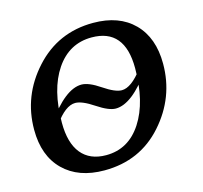

<svg xmlns="http://www.w3.org/2000/svg" viewBox="-103 -817 994 941"><g transform="rotate(-15 393.5 -346.5)"><path d="M314.9 9.8Q183.6 9.8 108.2 -64.7Q32.7 -139.2 32.7 -271.5Q32.7 -443.4 150.6 -573.2Q268.6 -703.1 446.8 -703.1Q578.1 -703.1 652.6 -628.2Q727.1 -553.2 727.1 -421.4Q727.1 -250.5 611.6 -120.4Q496.1 9.8 314.9 9.8ZM342.3 -60.1Q456.1 -60.1 522.5 -162.4Q588.9 -264.6 588.9 -436Q588.9 -636.2 421.4 -636.2Q307.1 -636.2 240 -537.1Q172.9 -438 172.9 -269.5Q172.9 -167 216.3 -113.5Q259.8 -60.1 342.3 -60.1ZM154.8 -267.6 128.4 -280.3Q230.5 -425.8 313.5 -425.8Q350.1 -425.8 407.7 -386.7Q465.3 -347.7 498.5 -347.7Q546.9 -347.7 605.5 -425.8L631.8 -413.1Q529.8 -268.6 446.8 -268.6Q412.1 -268.6 353.5 -307.6Q294.9 -346.7 260.7 -346.7Q210.9 -346.7 154.8 -267.6Z"/></g></svg>

Font: Kelvinch
Style: Bold Italic
Weight: 700
Italic angle: -10°
Designer: Paul James Miller
Foundry: High-Logic / Made with FontCreator
Version: Version 3.30 September 23, 2016